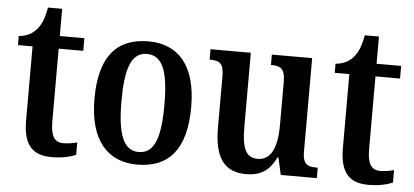

<svg xmlns="http://www.w3.org/2000/svg" viewBox="-47 -757 1865 864"><g transform="rotate(5 885.0 -324.5)"><path d="M212 10C263 10 302 -1 321 -10V-66C302 -61 282 -57 259 -57C218 -57 201 -85 201 -151V-479H312V-536H201V-659H137C128 -609 116 -581 98 -560C81 -539 54 -523 17 -520V-479H83V-146C83 -30 128 10 212 10Z M598 10C743 10 818 -81 818 -269C818 -457 736 -547 601 -547C456 -547 381 -457 381 -269C381 -81 464 10 598 10ZM600 -47C529 -47 503 -123 503 -269C503 -415 528 -490 599 -490C672 -490 697 -415 697 -269C697 -123 672 -47 600 -47Z M1090 10C1148 10 1193 -10 1224 -77H1229L1246 0H1409V-47H1403C1368 -47 1341 -53 1341 -112V-536H1159V-489H1162C1197 -489 1223 -482 1223 -421V-221C1223 -126 1198 -63 1136 -63C1080 -63 1064 -110 1064 -202V-536H882V-489H885C926 -489 946 -478 946 -420V-187C946 -50 993 10 1090 10Z M1643 10C1694 10 1733 -1 1752 -10V-66C1733 -61 1713 -57 1690 -57C1649 -57 1632 -85 1632 -151V-479H1743V-536H1632V-659H1568C1559 -609 1547 -581 1529 -560C1512 -539 1485 -523 1448 -520V-479H1514V-146C1514 -30 1559 10 1643 10Z"/></g></svg>

Font: Noto Serif Tamil Condensed SemiBold
Style: Italic
Weight: 600
Width: 3
Italic angle: -12°
Designer: Indian Type Foundry, Tom Grace, and the Monotype Design Team
Foundry: Monotype Imaging Inc.
Version: Version 2.003